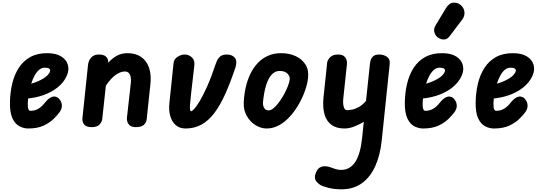

<svg xmlns="http://www.w3.org/2000/svg" viewBox="-20 -947 4036 1430"><path d="M190.5 10Q157 10 125.2 -6.2Q93.5 -22.5 73.5 -64Q53.5 -105.5 54 -181Q55 -256 70.8 -323Q86.5 -390 119.8 -441.5Q153 -493 205.8 -522.2Q258.5 -551.5 333.5 -551Q399 -550.5 436.8 -526.2Q474.5 -502 485.2 -465Q496 -428 479.5 -387.5Q464.5 -351.5 436.8 -322Q409 -292.5 371 -270Q333 -247.5 287 -233.2Q241 -219 189.5 -213.5Q189 -205.5 188.2 -197.2Q187.5 -189 187 -182Q186.5 -170 187.2 -155.8Q188 -141.5 192.8 -131.5Q197.5 -121.5 207.5 -121.5Q229.5 -121.5 247 -128.2Q264.5 -135 278.2 -145.5Q292 -156 301.8 -167Q311.5 -178 318 -186Q340.5 -214 364.5 -224.2Q388.5 -234.5 413 -218.5Q424 -209.5 432.8 -193Q441.5 -176.5 440.8 -155Q440 -133.5 422 -109Q407 -89 378.8 -61Q350.5 -33 304.8 -11.5Q259 10 190.5 10ZM212.5 -324Q235 -330 257.8 -339.5Q280.5 -349 300.8 -361Q321 -373 334.8 -387.2Q348.5 -401.5 353 -417.5Q356 -429 346 -436Q336 -443 314 -443Q290 -443 270.8 -426.5Q251.5 -410 237 -383Q222.5 -356 212.5 -324Z M661.5 0Q622.5 0 606.8 -20Q591 -40 594 -67.5L635.5 -463Q639 -496 659.2 -518.5Q679.5 -541 716.5 -541Q752.5 -541 769.2 -525.5Q786 -510 786.5 -482.5V-479.5Q811 -509 847 -530Q883 -551 929.5 -551Q989.5 -551 1030.2 -523.5Q1071 -496 1089.5 -444Q1108 -392 1100 -318.5L1072.5 -58.5Q1070 -34 1051.2 -17Q1032.5 0 990.5 0Q954 0 938.2 -21.8Q922.5 -43.5 925.5 -71.5L954.5 -330.5Q957 -353.5 953.5 -372.5Q950 -391.5 939.5 -403Q929 -414.5 910 -414.5Q876.5 -414.5 840.2 -388.2Q804 -362 768.5 -308.5L741 -57Q739 -40 721.8 -20Q704.5 0 661.5 0Z M1362 10Q1317.5 10 1288.8 -15.2Q1260 -40.5 1248 -83Q1236 -125.5 1241.5 -178L1272.5 -476Q1276 -507 1302.5 -524Q1329 -541 1354.5 -541Q1385.5 -541 1408.8 -519.8Q1432 -498.5 1427.5 -460.5L1402.5 -243Q1396.5 -191 1395 -164.2Q1393.5 -137.5 1396 -128Q1398.5 -118.5 1405 -118.5Q1410 -118.5 1425.8 -135Q1441.5 -151.5 1466 -191.5Q1490.5 -231.5 1521.8 -301Q1553 -370.5 1588.5 -476Q1600 -509 1618.2 -525Q1636.5 -541 1668 -541Q1709 -541 1728.8 -517Q1748.5 -493 1734 -446Q1696 -332 1657.5 -246.5Q1619 -161 1575.5 -104Q1532 -47 1479.8 -18.5Q1427.5 10 1362 10Z M1966 10Q1923 10 1882.5 -15.2Q1842 -40.5 1817.2 -84.8Q1792.5 -129 1795.5 -186Q1798 -242 1810 -295.5Q1822 -349 1844 -395.2Q1866 -441.5 1898.8 -476.5Q1931.5 -511.5 1975.2 -531.2Q2019 -551 2075 -551Q2133.5 -551 2181.5 -529.2Q2229.5 -507.5 2255.5 -465.8Q2281.5 -424 2274 -364Q2270 -324.5 2253 -275.2Q2236 -226 2208.2 -176Q2180.5 -126 2143.5 -83.8Q2106.5 -41.5 2061.5 -15.8Q2016.5 10 1966 10ZM1981.5 -125Q1998.5 -125 2018.2 -141.8Q2038 -158.5 2058 -185.5Q2078 -212.5 2095 -243.5Q2112 -274.5 2123.5 -303.8Q2135 -333 2137.5 -353.5Q2141 -379 2121.2 -398.8Q2101.5 -418.5 2063.5 -418.5Q2037.5 -418.5 2018 -404.2Q1998.5 -390 1984.5 -365.5Q1970.5 -341 1961.2 -310.2Q1952 -279.5 1946.5 -246.2Q1941 -213 1938.5 -182Q1938 -168 1942 -154.8Q1946 -141.5 1955.8 -133.2Q1965.5 -125 1981.5 -125Z M2545.5 10Q2485.5 10 2448.2 -17.5Q2411 -45 2396.5 -97Q2382 -149 2389.5 -222.5L2417 -482.5Q2419 -499 2438 -520Q2457 -541 2499 -541Q2536 -541 2551.5 -519.2Q2567 -497.5 2564 -469.5L2536.5 -210.5Q2534.5 -191 2536.2 -171.8Q2538 -152.5 2544.8 -139.5Q2551.5 -126.5 2564 -126.5Q2579 -126.5 2601.8 -130.5Q2624.5 -134.5 2651.5 -149.2Q2678.5 -164 2706 -195.5L2735.5 -473.5Q2739 -506.5 2755 -523.8Q2771 -541 2803 -541Q2838.5 -541 2862.5 -523.5Q2886.5 -506 2882.5 -471L2823 100Q2811.5 210 2774.5 291.5Q2737.5 373 2674.8 418Q2612 463 2523.5 463Q2468 463 2423.8 451.5Q2379.5 440 2363.5 429Q2351.5 421 2340.2 409.2Q2329 397.5 2326 379.8Q2323 362 2334 337Q2345 309.5 2363.5 299.8Q2382 290 2402.2 291.2Q2422.5 292.5 2438 298Q2457.5 304.5 2477.5 311.5Q2497.5 318.5 2519.5 318.5Q2554 318.5 2580.8 303.2Q2607.5 288 2626.8 257.8Q2646 227.5 2658.5 183Q2671 138.5 2677 80.5L2689.5 -39.5Q2659.5 -21.5 2621 -5.8Q2582.5 10 2545.5 10Z M3131.5 10Q3098 10 3066.2 -6.2Q3034.5 -22.5 3014.5 -64Q2994.5 -105.5 2995 -181Q2996 -256 3011.8 -323Q3027.5 -390 3060.8 -441.5Q3094 -493 3146.8 -522.2Q3199.5 -551.5 3274.5 -551Q3340 -550.5 3377.8 -526.2Q3415.5 -502 3426.2 -465Q3437 -428 3420.5 -387.5Q3405.5 -351.5 3377.8 -322Q3350 -292.5 3312 -270Q3274 -247.5 3228 -233.2Q3182 -219 3130.5 -213.5Q3130 -205.5 3129.2 -197.2Q3128.5 -189 3128 -182Q3127.5 -170 3128.2 -155.8Q3129 -141.5 3133.8 -131.5Q3138.5 -121.5 3148.5 -121.5Q3170.5 -121.5 3188 -128.2Q3205.5 -135 3219.2 -145.5Q3233 -156 3242.8 -167Q3252.5 -178 3259 -186Q3281.5 -214 3305.5 -224.2Q3329.5 -234.5 3354 -218.5Q3365 -209.5 3373.8 -193Q3382.5 -176.5 3381.8 -155Q3381 -133.5 3363 -109Q3348 -89 3319.8 -61Q3291.5 -33 3245.8 -11.5Q3200 10 3131.5 10ZM3153.5 -324Q3176 -330 3198.8 -339.5Q3221.5 -349 3241.8 -361Q3262 -373 3275.8 -387.2Q3289.5 -401.5 3294 -417.5Q3297 -429 3287 -436Q3277 -443 3255 -443Q3231 -443 3211.8 -426.5Q3192.5 -410 3178 -383Q3163.5 -356 3153.5 -324ZM3247 -664Q3224 -678 3215.8 -704.2Q3207.5 -730.5 3224 -758L3301 -885.5Q3325 -925.5 3357.8 -927.2Q3390.5 -929 3413.5 -907.5Q3437 -886.5 3439.2 -856.5Q3441.5 -826.5 3423 -802L3330.5 -679.5Q3312 -655 3290.2 -653Q3268.5 -651 3247 -664Z M3659 10Q3625.5 10 3593.8 -6.2Q3562 -22.5 3542 -64Q3522 -105.5 3522.5 -181Q3523.5 -256 3539.2 -323Q3555 -390 3588.2 -441.5Q3621.5 -493 3674.2 -522.2Q3727 -551.5 3802 -551Q3867.5 -550.5 3905.2 -526.2Q3943 -502 3953.8 -465Q3964.5 -428 3948 -387.5Q3933 -351.5 3905.2 -322Q3877.5 -292.5 3839.5 -270Q3801.5 -247.5 3755.5 -233.2Q3709.5 -219 3658 -213.5Q3657.5 -205.5 3656.8 -197.2Q3656 -189 3655.5 -182Q3655 -170 3655.8 -155.8Q3656.5 -141.5 3661.2 -131.5Q3666 -121.5 3676 -121.5Q3698 -121.5 3715.5 -128.2Q3733 -135 3746.8 -145.5Q3760.5 -156 3770.2 -167Q3780 -178 3786.5 -186Q3809 -214 3833 -224.2Q3857 -234.5 3881.5 -218.5Q3892.5 -209.5 3901.2 -193Q3910 -176.5 3909.2 -155Q3908.5 -133.5 3890.5 -109Q3875.5 -89 3847.2 -61Q3819 -33 3773.2 -11.5Q3727.5 10 3659 10ZM3681 -324Q3703.5 -330 3726.2 -339.5Q3749 -349 3769.2 -361Q3789.5 -373 3803.2 -387.2Q3817 -401.5 3821.5 -417.5Q3824.5 -429 3814.5 -436Q3804.5 -443 3782.5 -443Q3758.5 -443 3739.2 -426.5Q3720 -410 3705.5 -383Q3691 -356 3681 -324Z"/></svg>

Font: Edu NSW ACT Hand
Style: Regular
Weight: 400
Designer: Tina and Corey Anderson, Eben Sorkin, Mirko Velimirovic
Foundry: Sorkin Type Co.
Version: Version 2.000